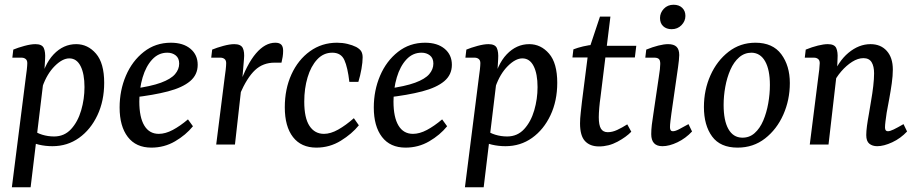

<svg xmlns="http://www.w3.org/2000/svg" viewBox="-20 -609 3859 809"><path d="M201 7Q171 7 143.5 0.5Q116 -6 93 -16L113 -65Q133 -49 157.5 -41.5Q182 -34 208 -34Q251 -34 279.5 -65Q308 -96 322 -144Q336 -192 336 -242Q336 -298 319.5 -330.5Q303 -363 272 -363Q243 -363 210.5 -330.5Q178 -298 159 -244L147 -251Q165 -337 206 -380Q247 -423 301 -423Q350 -423 384.5 -383Q419 -343 419 -260Q419 -184 390.5 -123.5Q362 -63 313 -28Q264 7 201 7ZM30 180 89 -285Q91 -297 93 -315.5Q95 -334 95 -343Q95 -355 88 -360.5Q81 -366 71 -366H32L36 -400Q55 -408 82.5 -415.5Q110 -423 129 -423Q157 -423 164.5 -406.5Q172 -390 170 -360L166 -292L109 180Z M700 -429Q752 -429 782.5 -403.5Q813 -378 813 -336Q813 -294 781 -267Q749 -240 688 -224Q627 -208 539 -198L542 -235Q616 -245 658 -260.5Q700 -276 717.5 -296.5Q735 -317 735 -341Q735 -364 720.5 -375.5Q706 -387 685 -387Q648 -387 621.5 -358.5Q595 -330 581 -283Q567 -236 567 -181Q567 -115 588 -80Q609 -45 649 -45Q677 -45 708 -61.5Q739 -78 772 -106L793 -77Q763 -40 717.5 -13.5Q672 13 618 13Q553 13 518.5 -32Q484 -77 484 -156Q484 -228 510.5 -290Q537 -352 586 -390.5Q635 -429 700 -429Z M891 0 927 -285Q929 -297 931 -315Q933 -333 933 -343Q933 -355 926 -360.5Q919 -366 909 -366H870L874 -400Q893 -408 920.5 -415.5Q948 -423 967 -423Q995 -423 1003 -406.5Q1011 -390 1008 -360L1001 -276L970 0ZM987 -246Q1020 -339 1058.5 -384Q1097 -429 1140 -429Q1157 -429 1165 -421Q1173 -413 1173 -395Q1173 -382 1171 -369.5Q1169 -357 1166 -345H1137Q1088 -345 1054.5 -313.5Q1021 -282 991 -213Z M1313 13Q1249 13 1214.5 -31.5Q1180 -76 1180 -157Q1180 -234 1208 -295.5Q1236 -357 1286 -393Q1336 -429 1400 -429Q1423 -429 1444 -424Q1465 -419 1481 -411Q1497 -402 1502.5 -392Q1508 -382 1508 -367Q1508 -347 1503 -318.5Q1498 -290 1490 -264H1452Q1445 -325 1431 -356Q1417 -387 1380 -387Q1343 -387 1316.5 -358.5Q1290 -330 1276 -283Q1262 -236 1262 -181Q1262 -112 1284 -78.5Q1306 -45 1345 -45Q1373 -45 1405 -63Q1437 -81 1471 -111L1492 -81Q1463 -45 1416 -16Q1369 13 1313 13Z M1771 -429Q1823 -429 1853.5 -403.5Q1884 -378 1884 -336Q1884 -294 1852 -267Q1820 -240 1759 -224Q1698 -208 1610 -198L1613 -235Q1687 -245 1729 -260.5Q1771 -276 1788.5 -296.5Q1806 -317 1806 -341Q1806 -364 1791.5 -375.5Q1777 -387 1756 -387Q1719 -387 1692.5 -358.5Q1666 -330 1652 -283Q1638 -236 1638 -181Q1638 -115 1659 -80Q1680 -45 1720 -45Q1748 -45 1779 -61.5Q1810 -78 1843 -106L1864 -77Q1834 -40 1788.5 -13.5Q1743 13 1689 13Q1624 13 1589.5 -32Q1555 -77 1555 -156Q1555 -228 1581.5 -290Q1608 -352 1657 -390.5Q1706 -429 1771 -429Z M2110 7Q2080 7 2052.5 0.5Q2025 -6 2002 -16L2022 -65Q2042 -49 2066.5 -41.5Q2091 -34 2117 -34Q2160 -34 2188.5 -65Q2217 -96 2231 -144Q2245 -192 2245 -242Q2245 -298 2228.5 -330.5Q2212 -363 2181 -363Q2152 -363 2119.5 -330.5Q2087 -298 2068 -244L2056 -251Q2074 -337 2115 -380Q2156 -423 2210 -423Q2259 -423 2293.5 -383Q2328 -343 2328 -260Q2328 -184 2299.5 -123.5Q2271 -63 2222 -28Q2173 7 2110 7ZM1939 180 1998 -285Q2000 -297 2002 -315.5Q2004 -334 2004 -343Q2004 -355 1997 -360.5Q1990 -366 1980 -366H1941L1945 -400Q1964 -408 1991.5 -415.5Q2019 -423 2038 -423Q2066 -423 2073.5 -406.5Q2081 -390 2079 -360L2075 -292L2018 180Z M2504 8Q2466 8 2445 -14.5Q2424 -37 2424 -89Q2424 -109 2427 -135Q2430 -161 2432 -180L2459 -392L2508 -539H2552L2510 -198Q2507 -178 2505 -154.5Q2503 -131 2503 -115Q2503 -82 2512 -67Q2521 -52 2541 -52Q2560 -52 2580.5 -61.5Q2601 -71 2623 -85L2640 -54Q2619 -32 2582 -12Q2545 8 2504 8ZM2392 -367 2396 -401Q2414 -408 2437 -413.5Q2460 -419 2485 -421L2513 -416H2661L2655 -367Z M2771 7Q2724 7 2724 -44Q2724 -62 2726.5 -83.5Q2729 -105 2733 -129L2756 -285Q2759 -303 2760.5 -317Q2762 -331 2762 -340Q2762 -356 2755.5 -361Q2749 -366 2738 -366H2699L2703 -400Q2730 -411 2754 -417Q2778 -423 2795 -423Q2819 -423 2830.5 -412Q2842 -401 2842 -377Q2842 -368 2840.5 -354.5Q2839 -341 2837 -326L2809 -131Q2807 -116 2805 -99.5Q2803 -83 2803 -73Q2803 -56 2815 -56Q2825 -56 2840.5 -64Q2856 -72 2881 -86L2896 -55Q2869 -26 2834.5 -9.5Q2800 7 2771 7ZM2810 -486Q2788 -486 2774.5 -498.5Q2761 -511 2761 -533Q2761 -555 2777 -572Q2793 -589 2818 -589Q2841 -589 2854.5 -576Q2868 -563 2868 -542Q2868 -520 2851.5 -503Q2835 -486 2810 -486Z M3088 13Q3015 13 2980.5 -34Q2946 -81 2946 -158Q2946 -230 2973.5 -291.5Q3001 -353 3050 -391Q3099 -429 3163 -429Q3236 -429 3272 -380.5Q3308 -332 3308 -259Q3308 -188 3280.5 -126Q3253 -64 3203.5 -25.5Q3154 13 3088 13ZM3106 -29Q3137 -28 3159.5 -48Q3182 -68 3196 -101Q3210 -134 3217 -173.5Q3224 -213 3224 -251Q3224 -315 3204 -350.5Q3184 -386 3147 -387Q3117 -387 3094.5 -367.5Q3072 -348 3057.5 -315Q3043 -282 3036 -243Q3029 -204 3029 -167Q3029 -101 3049 -65.5Q3069 -30 3106 -29Z M3676 7Q3656 7 3643 -3.5Q3630 -14 3630 -40Q3630 -56 3633 -78.5Q3636 -101 3641 -128Q3645 -154 3650.5 -185Q3656 -216 3659.5 -246.5Q3663 -277 3663 -300Q3663 -330 3652.5 -347Q3642 -364 3618 -364Q3595 -364 3570.5 -348.5Q3546 -333 3524.5 -308Q3503 -283 3490 -255L3485 -281Q3511 -350 3555 -386.5Q3599 -423 3648 -423Q3691 -423 3716.5 -394.5Q3742 -366 3742 -316Q3742 -290 3737.5 -258Q3733 -226 3727 -193.5Q3721 -161 3716 -134Q3713 -113 3711 -97.5Q3709 -82 3709 -72Q3709 -56 3721 -56Q3730 -56 3745.5 -63.5Q3761 -71 3787 -86L3802 -55Q3775 -26 3739.5 -9.5Q3704 7 3676 7ZM3392 0 3428 -285Q3430 -297 3432 -316Q3434 -335 3434 -343Q3434 -355 3427 -360.5Q3420 -366 3410 -366H3371L3375 -400Q3402 -411 3426.5 -417Q3451 -423 3468 -423Q3496 -423 3503.5 -406.5Q3511 -390 3509 -362L3507 -312L3471 0Z"/></svg>

Font: Rasa
Style: Italic
Weight: 400
Italic angle: -7.10001°
Designer: Anna Giedrys (Yrsa+Rasa design), David Brezina (Yrsa art-direction, Rasa art-direction, design)
Foundry: Rosetta Type Foundry
Version: Version 2.004